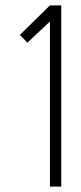

<svg xmlns="http://www.w3.org/2000/svg" viewBox="-20 -695 302 715"><path d="M166 -675H208V0H166V-615L82 -536L54 -565Z"/></svg>

Font: HiLo-Deco
Style: Deco
Weight: 500
Version: Version 001.000